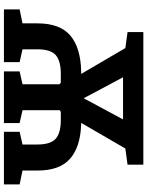

<svg xmlns="http://www.w3.org/2000/svg" viewBox="94 -845 751 979"><g transform="rotate(90 469.5 -355.5)"><path d="M27.8 0V-80.1L99.1 -94.7V-170.9Q99.1 -286.1 161.6 -338.9Q224.1 -391.6 345.7 -394H356.9L225.1 -619.1L143.6 -630.4V-710.9H819.8V-630.4L737.3 -619.1L606.4 -393.6Q612.3 -393.6 617.7 -393.6Q731 -389.2 790.3 -336.4Q849.6 -283.7 849.6 -170.9V-94.7L920.4 -80.1V0H651.9V-80.1L716.8 -94.7V-170.9Q716.8 -237.8 687.5 -263.9Q658.2 -290 593.3 -290H550.8L542 -284.7V-94.7L607.4 -80.1V0H344.2V-80.1L409.7 -94.7V-283.2L401.4 -290H355.5Q290 -290 260.7 -263.9Q231.4 -237.8 231.4 -170.9V-94.7L296.9 -80.1V0ZM479.5 -409.2H482.9L490.7 -424.8L588.9 -607.4H374L472.2 -423.3Z"/></g></svg>

Font: Roboto Slab SemiBold
Style: Regular
Weight: 600
Designer: Google
Version: Version 2.001; ttfautohint (v1.8.3)